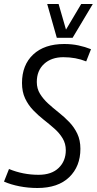

<svg xmlns="http://www.w3.org/2000/svg" viewBox="-39 -930 484 960"><path d="M416 -684 392 -623Q340 -644 278 -644Q218 -644 181.5 -610.5Q145 -577 145 -520Q145 -487 161 -461Q177 -435 201.5 -412.5Q226 -390 254 -368Q282 -346 307 -320Q332 -294 347.5 -261.5Q363 -229 363 -186Q363 -98 307 -44Q251 10 148 10Q102 10 58.5 1.5Q15 -7 -19 -22L6 -85Q76 -56 154 -56Q219 -56 254.5 -90.5Q290 -125 290 -179Q290 -212 274 -238.5Q258 -265 233 -287Q208 -309 180 -331Q152 -353 127 -379Q102 -405 86.5 -438Q71 -471 71 -515Q71 -605 127 -657.5Q183 -710 282 -710Q320 -710 353 -703Q386 -696 416 -684ZM425 -910 324 -741H245L197 -910H254L291 -782L367 -910Z"/></svg>

Font: Georama SemiCondensed
Style: Italic
Weight: 400
Width: 4
Italic angle: -9°
Designer: Jean-Baptiste Levee
Foundry: Production Type
Version: Version 1.000